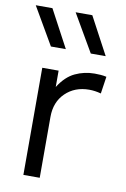

<svg xmlns="http://www.w3.org/2000/svg" viewBox="-86 -805 560 856"><g transform="rotate(10 194.5 -377.0)"><path d="M82 0V-485H156V-411Q187.5 -461 228.8 -480.5Q270 -500 317 -500Q330 -500 343.8 -499Q357.5 -498 370.5 -495L359 -417.5Q331.5 -425 305.5 -425Q240.5 -425 198.2 -384Q156 -343 156 -276V0ZM284 -585 185.5 -754.5H261L351.5 -585ZM103.5 -585 5 -754.5H80.5L171 -585Z"/></g></svg>

Font: Geologica ExtraLight
Style: Regular
Weight: 200
Designer: Sindre Bremnes, Frode Helland
Foundry: Monokrom Skriftforlag AS
Version: Version 1.010; ttfautohint (v1.8.4.7-5d5b);gftools[0.9.28]